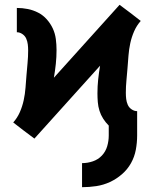

<svg xmlns="http://www.w3.org/2000/svg" viewBox="-20 -563 640 798"><path d="M321 215V115Q344 115 366 107.5Q388 100 403.5 83.5Q419 67 425.5 45Q432 23 432 0V-41Q419 -54 409 -69.5Q399 -85 393.5 -102.5Q388 -120 386.5 -138.5Q385 -157 385 -175Q385 -204 388 -232.5Q391 -261 396 -290L123 13L79 -20L35 -54Q52 -73 62.5 -97Q73 -121 78.5 -146.5Q84 -172 86 -198Q88 -224 90 -249.5Q92 -275 94.5 -301Q97 -327 97 -353Q97 -366 95.5 -378.5Q94 -391 89 -402.5Q84 -414 73 -421.5Q62 -429 50 -429V-530Q73 -530 95.5 -525.5Q118 -521 138.5 -510.5Q159 -500 174.5 -482.5Q190 -465 199.5 -444.5Q209 -424 212 -401Q215 -378 215 -355Q215 -326 212 -297.5Q209 -269 204 -240L477 -543L521 -510L565 -476Q548 -457 537.5 -433Q527 -409 521.5 -383.5Q516 -358 514 -332Q512 -306 510 -280.5Q508 -255 505.5 -229Q503 -203 503 -177Q503 -164 504.5 -151.5Q506 -139 511 -127.5Q516 -116 527 -108.5Q538 -101 550 -101V0Q550 30 544.5 59.5Q539 89 524.5 115Q510 141 487 161Q464 181 437 193.5Q410 206 380.5 210.5Q351 215 321 215Z"/></svg>

Font: Iosevka Curly Slab Extended
Style: Bold
Weight: 700
Width: 7
Monospace: yes
Designer: Belleve Invis
Foundry: Belleve Invis
Version: Version 11.1.0; ttfautohint (v1.8.3)